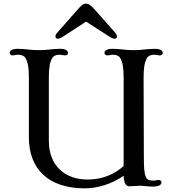

<svg xmlns="http://www.w3.org/2000/svg" viewBox="-20 -1011 955 1042"><path d="M136.7 -266.1C136.7 -92.3 243.7 11.2 440.9 11.2C509.8 11.2 588.9 -13.2 650.9 -57.1C652.8 -11.7 665.5 0 683.1 0C693.4 0 703.1 -0.5 711.9 -1.5C720.2 -2 728 -2.9 736.3 -2.9C744.1 -2.9 758.3 -2.4 772.9 -0.5C787.1 1 800.8 1.5 811 1.5C846.7 1.5 856.4 -10.7 856.4 -22C856.4 -28.8 850.1 -34.2 840.8 -34.2C835.9 -34.2 832 -33.7 827.6 -32.7C822.8 -31.7 817.9 -30.8 813.5 -30.8C795.9 -30.8 778.8 -32.7 771 -51.8C762.2 -73.7 760.7 -105 760.7 -168.5L759.3 -589.4C759.3 -644.5 764.6 -673.3 777.8 -696.3C784.7 -708.5 799.8 -713.9 815.9 -713.9C823.7 -713.9 828.6 -713.4 832.5 -712.4C836.9 -711.4 840.8 -710.4 847.2 -710.4C857.4 -710.4 863.3 -715.8 863.3 -723.6C863.3 -733.9 853.5 -746.1 820.3 -746.1C801.3 -746.1 778.3 -744.1 766.6 -742.7C751.5 -740.2 721.7 -738.8 705.1 -738.8C688.5 -738.8 658.7 -740.2 643.6 -742.7C631.8 -744.1 608.9 -746.1 589.8 -746.1C556.6 -746.1 546.9 -733.9 546.9 -723.6C546.9 -715.8 552.7 -710.4 563 -710.4C569.3 -710.4 573.2 -711.4 577.6 -712.4C581.5 -713.4 586.4 -713.9 594.2 -713.9C610.4 -713.9 625.5 -708.5 632.3 -696.3C645.5 -673.3 650.9 -644.5 650.9 -589.4V-109.4C598.6 -64.5 534.7 -36.6 456.1 -36.6C330.6 -36.6 245.1 -113.3 245.1 -246.6V-589.4C245.1 -644.5 250.5 -673.3 263.7 -696.3C270.5 -708.5 285.6 -713.9 301.8 -713.9C309.6 -713.9 314.5 -713.4 318.4 -712.4C322.8 -711.4 326.7 -710.4 333 -710.4C343.3 -710.4 349.1 -715.8 349.1 -723.6C349.1 -733.9 339.4 -746.1 306.2 -746.1C287.1 -746.1 264.2 -744.1 252.4 -742.7C237.3 -740.2 207.5 -738.8 190.9 -738.8C174.3 -738.8 144.5 -740.2 129.4 -742.7C117.7 -744.1 94.7 -746.1 75.7 -746.1C42.5 -746.1 32.7 -733.9 32.7 -723.6C32.7 -715.8 38.6 -710.4 48.8 -710.4C55.2 -710.4 59.1 -711.4 63.5 -712.4C67.4 -713.4 72.3 -713.9 80.1 -713.9C96.2 -713.9 111.3 -708.5 118.2 -696.3C131.3 -673.3 136.7 -644.5 136.7 -589.4ZM293.9 -800.8C298.8 -800.8 309.1 -804.2 319.8 -811L447.3 -893.6L575.7 -811C586.4 -804.2 597.2 -800.8 602.1 -800.8C611.3 -800.8 614.7 -807.6 614.7 -813C614.7 -817.9 612.8 -825.2 606.4 -832L499.5 -953.1C472.7 -983.9 460 -991.2 446.8 -991.2C433.1 -991.2 424.3 -985.8 396 -953.1L289.1 -832C282.7 -825.2 280.8 -817.9 280.8 -813C280.8 -807.6 284.7 -800.8 293.9 -800.8Z"/></svg>

Font: Stoke
Style: Light
Weight: 300
Designer: Nicole Fally
Foundry: Nicole Fally
Version: Version 1.001